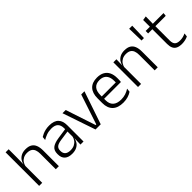

<svg xmlns="http://www.w3.org/2000/svg" viewBox="179 -1668 2683 2683"><g transform="rotate(-45 1520.5 -326.0)"><path d="M400 0V-306Q400 -349.5 388.2 -381Q376.5 -412.5 349.5 -429.5Q322.5 -446.5 277 -446.5Q235 -446.5 204 -430.5Q173 -414.5 154.2 -386.5Q135.5 -358.5 128.5 -323L113 -367.5H129.5Q136 -403.5 156.8 -432.8Q177.5 -462 212.5 -479.8Q247.5 -497.5 298 -497.5Q357 -497.5 392.5 -475.5Q428 -453.5 444.2 -412.2Q460.5 -371 460.5 -312V0ZM71 0V-663H131.5V-501L129 -361L131.5 -356V0Z M887.5 0 890.5 -121.5 888 -131V-288.5V-321Q888 -384 856.2 -415.2Q824.5 -446.5 756.5 -446.5Q703.5 -446.5 660 -430.5Q616.5 -414.5 583.5 -394L589.5 -447.5Q607.5 -459 633 -470.8Q658.5 -482.5 691.8 -490.2Q725 -498 765 -498Q814 -498 848.8 -486Q883.5 -474 905.5 -451Q927.5 -428 937.8 -395.5Q948 -363 948 -322.5V0ZM716.5 10.5Q644 10.5 605.2 -24.5Q566.5 -59.5 566.5 -125V-138Q566.5 -202.5 606.2 -235.2Q646 -268 735 -281L898 -305L901 -259L742.5 -236.5Q680.5 -227.5 653.5 -205.8Q626.5 -184 626.5 -141.5V-132.5Q626.5 -87.5 654 -64Q681.5 -40.5 734.5 -40.5Q780 -40.5 812.2 -57Q844.5 -73.5 864.2 -101.2Q884 -129 890.5 -163.5L902.5 -120.5H890Q884 -86 863.8 -56Q843.5 -26 807.2 -7.8Q771 10.5 716.5 10.5Z M1242.5 -42.5 1390 -487.5H1453.5L1288 0H1185.5L1019.5 -487.5H1083L1230.5 -42.5Z M1727.5 10.5Q1622 10.5 1567.5 -42.5Q1513 -95.5 1513 -193.5V-288.5Q1513 -390.5 1563.8 -445Q1614.5 -499.5 1711.5 -499.5Q1776.5 -499.5 1820.5 -475Q1864.5 -450.5 1886.8 -404.5Q1909 -358.5 1909 -294V-276.5Q1909 -262 1908 -247.5Q1907 -233 1905.5 -218.5H1849.5Q1850.5 -240.5 1850.5 -260.2Q1850.5 -280 1850.5 -296.5Q1850.5 -345.5 1834.8 -379.8Q1819 -414 1788.2 -432Q1757.5 -450 1711.5 -450Q1643 -450 1608 -409.8Q1573 -369.5 1573 -293.5V-246L1573.5 -238V-187.5Q1573.5 -154 1583.2 -127Q1593 -100 1613.2 -80.8Q1633.5 -61.5 1664.2 -51.5Q1695 -41.5 1736 -41.5Q1783.5 -41.5 1824.2 -54.8Q1865 -68 1900.5 -91.5L1894.5 -37Q1863.5 -15.5 1821 -2.5Q1778.5 10.5 1727.5 10.5ZM1544.5 -218.5V-265H1892V-218.5Z M2354 0V-306Q2354 -349.5 2342.2 -381Q2330.5 -412.5 2303.5 -429.5Q2276.5 -446.5 2231 -446.5Q2189 -446.5 2158 -430.5Q2127 -414.5 2108 -386.5Q2089 -358.5 2082 -322.5L2069.5 -367.5H2083Q2089.5 -403.5 2110.2 -432.8Q2131 -462 2166.2 -479.8Q2201.5 -497.5 2252 -497.5Q2311 -497.5 2346.5 -475.5Q2382 -453.5 2398.2 -412.2Q2414.5 -371 2414.5 -312V0ZM2025 0V-487.5H2085.5L2082.5 -367L2085.5 -364V0Z M2567 -425H2519L2513 -663H2573.5Z M2888 9.5Q2834.5 9.5 2801.2 -6.5Q2768 -22.5 2752.8 -55.5Q2737.5 -88.5 2737.5 -137.5V-455.5H2797.5V-144.5Q2797.5 -93 2821.2 -68.2Q2845 -43.5 2901.5 -43.5Q2931.5 -43.5 2959.8 -50.5Q2988 -57.5 3013 -70.5L3007.5 -17.5Q2984 -5 2952.5 2.2Q2921 9.5 2888 9.5ZM2654 -429.5V-478.5H3007.5L3002 -429.5ZM2738 -471.5 2737.5 -611.5 2799 -621 2796 -471.5Z"/></g></svg>

Font: Anek Latin Light
Style: Regular
Weight: 300
Designer: Yesha Goshar
Foundry: Ek Type
Version: Version 1.003